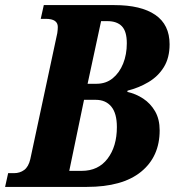

<svg xmlns="http://www.w3.org/2000/svg" viewBox="-57 -734 700 754"><path d="M-37 0 -25 -54H-2Q21 -54 38 -66.5Q55 -79 62 -109L168 -604Q170 -618 170 -628Q170 -660 123 -660H103L115 -714H392Q497 -714 553 -675.5Q609 -637 609 -560Q609 -507 586.5 -470.5Q564 -434 526 -411.5Q488 -389 444 -378L443 -373Q476 -366 505 -347Q534 -328 552 -297Q570 -266 570 -222Q570 -119 497 -59.5Q424 0 284 0ZM365 -651H340L287 -405H322Q359 -405 385.5 -426.5Q412 -448 426.5 -484Q441 -520 441 -564Q441 -611 421.5 -631Q402 -651 365 -651ZM319 -342H273L215 -63H264Q329 -63 365.5 -111Q402 -159 402 -235Q402 -289 380 -315.5Q358 -342 319 -342Z"/></svg>

Font: Noto Serif Condensed ExtraBold
Style: Italic
Weight: 800
Width: 3
Italic angle: -12°
Designer: Monotype Design Team
Foundry: Monotype Imaging Inc.
Version: Version 2.014; ttfautohint (v1.8.4.7-5d5b)